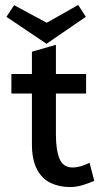

<svg xmlns="http://www.w3.org/2000/svg" viewBox="-20 -739 427 776"><path d="M263 17Q219 17 184 0Q149 -17 129 -55.5Q109 -94 109 -157V-361H26V-440H109V-530L206 -558V-440H328V-361H206V-194Q206 -133 220.5 -97.5Q235 -62 274 -62Q303 -62 342 -81L361 -8Q338 2 313 9.5Q288 17 263 17ZM168 -562 6 -671 37 -718 169 -647 296 -719 327 -671Z"/></svg>

Font: Podkova SemiBold
Style: Regular
Weight: 600
Designer: Ilya Yudin
Foundry: Cyreal (www.cyreal.org)
Version: Version 2.103